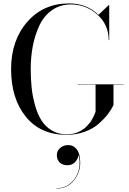

<svg xmlns="http://www.w3.org/2000/svg" viewBox="-20 -780 755 1125"><path d="M435 -286H705V-284H645V-165Q632 -137 611.5 -110.5Q591 -84 558.5 -55Q526 -26 476.5 -8Q427 10 370 10Q217 10 131 -96.5Q45 -203 45 -375Q45 -543 139.5 -651.5Q234 -760 385 -760Q488 -760 557 -693L617 -750H620V-545H617Q617 -635 550.5 -694.5Q484 -754 395 -754Q333 -754 285.5 -721Q238 -688 211.5 -632Q185 -576 172.5 -511.5Q160 -447 160 -375Q160 -316 165.5 -265Q171 -214 185.5 -162.5Q200 -111 223 -74.5Q246 -38 283.5 -15.5Q321 7 370 7Q390 7 408 3.5Q426 0 440.5 -7Q455 -14 467 -22Q479 -30 489 -41Q499 -52 506 -60.5Q513 -69 519.5 -81Q526 -93 529 -99Q532 -105 536 -115L540 -125V-284H435ZM313 129Q313 104 332.5 87Q352 70 380 70Q411 70 430.5 96Q450 122 450 174Q450 232 412 278.5Q374 325 311 325V323Q379 323 419 265Q459 207 441 128Q436 154 419 171Q402 188 376 188Q345 188 329 171.5Q313 155 313 129Z"/></svg>

Font: Bodoni* 72
Style: Regular
Weight: 400
Version: Version 1.003